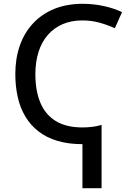

<svg xmlns="http://www.w3.org/2000/svg" viewBox="-20 -744 688 1004"><path d="M413.1 -724.1Q468.8 -724.1 521.5 -712.6Q574.2 -701.2 618.2 -680.7L580.6 -596.2Q543.9 -613.3 501.2 -625.2Q458.5 -637.2 410.6 -637.2Q353 -637.2 307.6 -617.7Q262.2 -598.1 230.2 -561.5Q198.2 -524.9 181.6 -472.9Q165 -420.9 165 -356Q165 -270 190.7 -207.8Q216.3 -145.5 270.8 -111.6Q325.2 -77.6 411.1 -77.6Q437 -77.6 462.9 -80.8Q488.8 -84 511.2 -90.8V240.2H411.1V9.8Q336.9 9.8 279.5 -7.6Q222.2 -24.9 180.7 -57.4Q139.2 -89.8 112.3 -135Q85.4 -180.2 72.8 -236.3Q60.1 -292.5 60.1 -356.9Q60.1 -438 83.5 -505.1Q106.9 -572.3 152.3 -621.3Q197.8 -670.4 263.2 -697.3Q328.6 -724.1 413.1 -724.1Z"/></svg>

Font: Open Sans Medium
Style: Regular
Weight: 500
Designer: Monotype Design Team
Foundry: Monotype Imaging Inc.
Version: Version 3.000